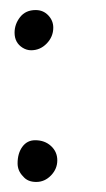

<svg xmlns="http://www.w3.org/2000/svg" viewBox="-20 -366 210 382"><path d="M42 -266Q33 -266 25 -271Q9 -281 9 -301Q9 -318 20 -332Q31 -346 51 -346Q66 -346 76 -335.5Q86 -325 86 -311Q86 -293 73 -279.5Q60 -266 42 -266ZM26 -15Q15 -26 15 -41Q15 -61 24.5 -74Q34 -87 50 -87Q69 -87 81.5 -75.5Q94 -64 94 -47Q94 -30 81.5 -17Q69 -4 52 -4Q35 -4 26 -15Z"/></svg>

Font: Because We Build
Style: Regular
Weight: 400
Designer: Liz Wetzel, Aaron Williamson, Russ McMullin
Foundry: Red Hat
Version: Version 1.000